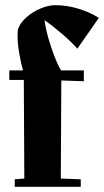

<svg xmlns="http://www.w3.org/2000/svg" viewBox="-20 -722 402 742"><path d="M216 -450H304V-408L217 -411L215 -32L292 -29V0H37V-29L74 -32L72 -413H16V-450H69Q61 -477 54.5 -515Q48 -553 48 -580Q48 -599 49 -608Q58 -634 82.5 -655.5Q107 -677 137.5 -689.5Q168 -702 194 -702Q238 -702 282.5 -688.5Q327 -675 362 -653L279 -534Q256 -560 220 -591Q184 -622 152 -644Q158 -598 178.5 -537.5Q199 -477 216 -450Z"/></svg>

Font: Rakkas
Style: Regular
Weight: 400
Designer: Zeynep Akay
Foundry: Zeynep Akay
Version: Version 2.000